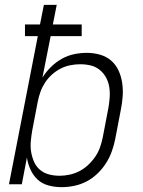

<svg xmlns="http://www.w3.org/2000/svg" viewBox="-20 -760 590 792"><path d="M234 12Q206 12 180 5Q154 -2 135.5 -19Q117 -36 106 -60Q95 -84 91 -110L70 0H17L136 -611H83V-659H145L161 -740H214L198 -659H317V-611H189L155 -440Q170 -464 190.5 -484Q211 -504 235 -517.5Q259 -531 285.5 -536.5Q312 -542 338 -542Q366 -542 392.5 -534.5Q419 -527 438.5 -510Q458 -493 469 -469Q480 -445 484 -418Q488 -391 486 -362.5Q484 -334 478 -305L455 -185Q450 -160 441 -135Q432 -110 417 -86.5Q402 -63 381.5 -43.5Q361 -24 337 -11.5Q313 1 286.5 6.5Q260 12 234 12ZM226 -35Q246 -35 267 -39.5Q288 -44 307.5 -54Q327 -64 344 -80Q361 -96 373.5 -114.5Q386 -133 393 -153.5Q400 -174 404 -194L427 -314Q431 -337 432.5 -359Q434 -381 430.5 -402Q427 -423 417 -441Q407 -459 391 -472Q375 -485 354 -490Q333 -495 311 -495Q291 -495 270.5 -491Q250 -487 231 -477.5Q212 -468 195 -453Q178 -438 166 -419.5Q154 -401 147 -381.5Q140 -362 136 -342L113 -222Q109 -199 107 -176.5Q105 -154 108.5 -133Q112 -112 120.5 -92.5Q129 -73 145 -59.5Q161 -46 182 -40.5Q203 -35 226 -35Z"/></svg>

Font: Lode Dark
Style: Italic
Weight: 400
Italic angle: -11°
Monospace: yes
Designer: Belleve Invis
Foundry: Belleve Invis
Version: Version 29.2.0; ttfautohint (v1.8.3)